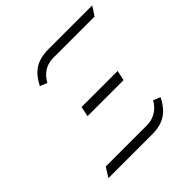

<svg xmlns="http://www.w3.org/2000/svg" viewBox="-182 -853 1006 1006"><g transform="rotate(-45 321.5 -350.0)"><path d="M150 -595 189 -579Q203 -603 220.5 -619Q238 -635 259.5 -642.5Q281 -650 307 -650H610L643 -700H318Q278 -700 247 -689.5Q216 -679 192.5 -656Q169 -633 150 -595ZM482 -307 494 -363H227L215 -307ZM399 -53H96L63 0H387Q428 0 459 -11Q490 -22 514 -46Q538 -70 556 -107L517 -123Q504 -100 486 -84.5Q468 -69 446.5 -61Q425 -53 399 -53Z"/></g></svg>

Font: Advent Pro
Style: Italic
Weight: 400
Italic angle: -12°
Designer: VivaRado, Andreas Kalpakidis
Foundry: VivaRado, Andreas Kalpakidis
Version: Version 3.000